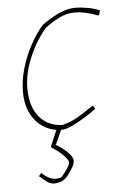

<svg xmlns="http://www.w3.org/2000/svg" viewBox="-50 -492 463 737"><g transform="rotate(-5 181.5 -123.5)"><path d="M179 6Q141 7 109.5 -11.5Q78 -30 59 -65.5Q40 -101 40 -151Q40 -195 53 -240.5Q66 -286 88.5 -328Q111 -370 138 -401Q165 -421 200 -438.5Q235 -456 269 -456Q288 -456 316.5 -451Q345 -446 362 -437L360 -431L357 -421L352 -419Q305 -438 264 -438Q233 -438 204 -423.5Q175 -409 149 -389Q108 -341 82.5 -278.5Q57 -216 58 -159Q59 -92 91.5 -53Q124 -14 180 -12Q213 -20 241 -36.5Q269 -53 302 -76L311 -63Q301 -56 287.5 -46.5Q274 -37 260 -29Q237 -15 214.5 -4.5Q192 6 179 6ZM128 209Q114 209 99 197.5Q84 186 73 176L83 164Q98 180 117 187.5Q136 195 158 188Q169 177 181 159Q193 141 193 133Q193 125 176.5 107Q160 89 128 69L157 0H176L148 62Q171 75 191 94Q211 113 211 128Q211 141 199.5 159Q188 177 183 183Q170 199 156 204Q142 209 128 209Z"/></g></svg>

Font: Labrada Thin
Style: Italic
Weight: 100
Italic angle: -7°
Designer: Mercedes Jáuregui
Foundry: Omnibus-Type Team
Version: Version 1.000; ttfautohint (v1.8.4.7-5d5b)